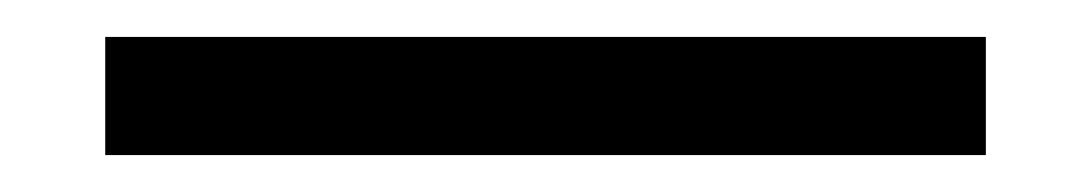

<svg xmlns="http://www.w3.org/2000/svg" viewBox="-20 -346 585 104"><path d="M37 -262H514V-326H37Z"/></svg>

Font: Charger Sport
Style: DfBdExt
Weight: 400
Designer: Jasper
Foundry: Cannot Into Space Fonts
Version: Version 1.1